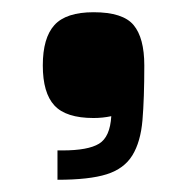

<svg xmlns="http://www.w3.org/2000/svg" viewBox="-20 -169 306 314"><path d="M50 -62Q50 -107 69 -128Q88 -149 133 -149Q181 -149 198.5 -128Q216 -107 216 -62Q216 -8 213 27.5Q210 63 196.5 85Q183 107 154.5 116Q126 125 74 125V77H82Q124 77 142 66Q160 55 162 21Q148 24 133 24Q88 24 69 3.5Q50 -17 50 -62Z"/></svg>

Font: Bigshot One
Style: Regular
Weight: 400
Designer: Gesine Todt
Foundry: Gesine Todt
Version: Version 1.000